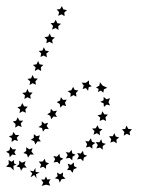

<svg xmlns="http://www.w3.org/2000/svg" viewBox="-44 -568 467 630"><path d="M389 -144 381 -135 383 -124 372 -129 362 -123 364 -135 356 -144 367 -145 371 -156 377 -145ZM347 -117 338 -110 339 -98 329 -104 318 -100 321 -111 314 -121H326L331 -131L336 -120ZM303 -96 293 -89V-77L284 -84L272 -81L277 -92L270 -102L282 -101L288 -111L292 -99ZM204 -60 194 -54 193 -42 184 -50 172 -48 178 -59 172 -69 183 -67 191 -76 193 -65ZM164 -47 154 -41 152 -29 144 -37 132 -35 137 -46 131 -56 143 -54 151 -63 153 -52ZM117 -32 107 -25V-14L98 -21L87 -17L91 -28L83 -38H96L103 -47L106 -36ZM72 -17 73 -4 86 -2 74 4 76 17 68 6 56 14 62 1 54 -8 66 -6ZM91 21H102L107 11L111 21L122 20L116 30L121 41L107 38L93 42L98 31ZM136 17 145 10 143 -2 153 4 163 -2 162 10 171 18 158 20 152 31 148 20ZM176 -10 182 -19 178 -31 189 -27 198 -35 199 -23 209 -17 198 -13 194 -1 187 -10ZM209 -45 215 -56 209 -66 221 -64 228 -73 231 -61 242 -57 231 -51 229 -39 221 -47ZM238 -84 242 -95 236 -105 247 -104 254 -114 258 -103 269 -99 259 -92V-80L250 -87ZM263 -126 266 -138 258 -146 270 -147 276 -157 281 -146 292 -144 283 -136 284 -124 274 -131ZM283 -171 285 -182 276 -190 288 -192 292 -203 298 -193 310 -192 302 -183 304 -171 294 -176ZM297 -217 296 -229 285 -234 296 -239V-250L306 -242L317 -246L312 -233L317 -222L306 -225ZM295 -264 287 -271 277 -266 280 -276 271 -281 282 -287 284 -298 293 -287 308 -280 297 -275ZM257 -285 247 -282 245 -270 238 -279 227 -276 231 -287 224 -297 237 -296 248 -304V-292ZM213 -271 205 -263 207 -251 197 -256 187 -250 188 -262 178 -269 190 -272 196 -283 201 -273ZM175 -241 169 -231 173 -220 162 -223 154 -215 152 -227 142 -233 153 -238 156 -249 163 -240ZM143 -205 137 -194 143 -184 132 -186 124 -177 121 -188 111 -193 121 -199 123 -211 131 -203ZM114 -165 109 -155 116 -145H104L97 -136L94 -148L82 -151L93 -158V-170L102 -162ZM87 -124 83 -113 90 -104H79L72 -94L68 -105L57 -109L67 -116V-128L76 -121ZM63 -82 59 -71 67 -61H55L48 -51L44 -62L33 -66L42 -73V-85L52 -78ZM40 -39 36 -27 44 -18H32L25 -8L21 -19L10 -22L19 -29V-41L28 -34ZM1 -9 -9 -19 -24 -21 -15 -30 -16 -43 -6 -37 2 -43V-32L10 -28L0 -24ZM-12 -52 -14 -64 -24 -70 -13 -75 -10 -87 -3 -78H9L3 -69L8 -59L-4 -61ZM-6 -102 -5 -114 -15 -121 -4 -124 0 -135 7 -125H19L11 -116L15 -105L4 -109ZM6 -149 7 -161 -2 -169 9 -172 14 -183 20 -172H32L24 -163L27 -151L16 -156ZM20 -197 22 -209 13 -216 24 -219 29 -230 35 -219 47 -218 39 -209 41 -198 30 -203ZM36 -243 38 -255 29 -263 41 -265 46 -276 51 -265 63 -264 55 -255 57 -244 46 -249ZM53 -289 55 -301 46 -309 58 -311 63 -322 68 -311 80 -310 72 -301 74 -290 63 -295ZM70 -335 73 -347 64 -355 76 -357 81 -368 86 -357 98 -355 90 -347 91 -335 81 -341ZM89 -381 91 -393 83 -401 95 -402 100 -413 105 -402 117 -400 108 -392 110 -380 99 -386ZM108 -426 110 -438 102 -446 114 -448 119 -458 124 -447 136 -445 127 -437 129 -425 118 -431ZM127 -471 130 -483 122 -492 133 -493 139 -503 144 -492 156 -490 147 -482 148 -470 138 -476ZM147 -516 150 -528 142 -537 153 -538 159 -548 164 -537 176 -535 167 -527 168 -515 158 -521Z"/></svg>

Font: Santa christmas start
Style: Regular
Weight: 400
Designer: MUHAMMAD YONI
Version: Version 001.000